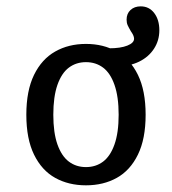

<svg xmlns="http://www.w3.org/2000/svg" viewBox="-20 -563 533 595"><path d="M61.6 -207.4Q61.6 -282.1 85.5 -331Q109.4 -379.8 151 -403.3Q192.5 -426.9 246.4 -426.9Q300.4 -426.9 341.9 -403.3Q383.5 -379.8 407.4 -331Q431.3 -282.1 431.3 -207.4Q431.3 -132.6 407.4 -83.8Q383.5 -34.9 341.9 -11.8Q300.4 11.3 246.4 11.3Q192.5 11.3 151 -11.8Q109.4 -34.9 85.5 -83.8Q61.6 -132.6 61.6 -207.4ZM347.7 -207.4Q347.7 -263.3 334.8 -300Q322 -336.6 299.4 -353.5Q276.8 -370.4 246.4 -370.4Q216.1 -370.4 193.5 -353.5Q170.9 -336.6 158 -300Q145.2 -263.3 145.2 -207.4Q145.2 -151.7 158 -115.4Q170.9 -79.1 193.5 -62.1Q216.1 -45.2 246.4 -45.2Q276.8 -45.2 299.4 -62.1Q322 -79.1 334.8 -115.4Q347.7 -151.7 347.7 -207.4ZM322.7 -358.9 290.6 -413.7Q304 -413.3 317.6 -413.3Q353.7 -413.3 374.6 -421.7Q395.5 -430 395.5 -443Q395.5 -448.1 392.7 -454.2Q389.8 -460.3 385.5 -466.2Q379 -477.4 375.6 -484.8Q372.3 -492.3 372.3 -502.1Q372.3 -520.7 384.4 -532Q396.6 -543.3 416 -543.3Q442.1 -543.3 457.9 -522.6Q473.8 -501.8 473.8 -469.2Q473.8 -437.5 457.3 -412.1Q440.8 -386.6 411.6 -372.2Q382.4 -357.8 345.6 -357.8Q340.8 -357.8 334 -357.9Q327.3 -358 322.7 -358.9Z"/></svg>

Font: Playfair Micro SmCond SmLight
Style: Regular
Weight: 360
Width: 4
Designer: Claus Eggers Sørensen
Foundry: Claus Eggers Sørensen
Version: Version 2.100;Glyphs 3.2 (3219)